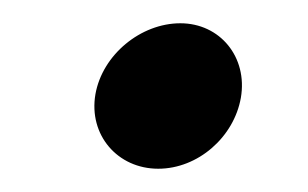

<svg xmlns="http://www.w3.org/2000/svg" viewBox="-20 -151 265 165"><path d="M62 -70C56 -35 81 -6 116 -6C150 -6 181 -33 187 -67C193 -102 169 -131 135 -131C101 -131 68 -104 62 -70Z"/></svg>

Font: Blanket
Style: BdObl
Weight: 700
Foundry: Cannot Into Space Fonts
Version: Version 0.9